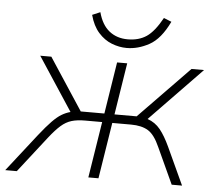

<svg xmlns="http://www.w3.org/2000/svg" viewBox="-81 -739 883 794"><g transform="rotate(5 360.5 -342.5)"><path d="M-31 0 91 -156Q121 -194 142 -215.5Q163 -237 180.5 -247.5Q198 -258 217 -263L72 -484H118L259 -269H357L391 -484H433L399 -269H491L700 -484H752L537 -262Q569 -251 590 -225Q611 -199 631 -156L703 0H660L591 -150Q569 -200 542 -216.5Q515 -233 471 -233H393L356 0H314L351 -233H280Q247 -233 224 -226Q201 -219 180.5 -201Q160 -183 134 -150L17 0ZM425 -547Q394 -547 363 -559Q332 -571 307.5 -598.5Q283 -626 271 -671L304 -685Q318 -633 349.5 -608Q381 -583 426 -583Q472 -583 504 -604.5Q536 -626 568 -684L600 -671Q565 -598 518.5 -572.5Q472 -547 425 -547Z"/></g></svg>

Font: Nunito Sans ExtraLight
Style: Italic
Weight: 200
Italic angle: -9°
Designer: Vernon Adams
Foundry: Vernon Adams
Version: Version 3.006; ttfautohint (v1.8.3)